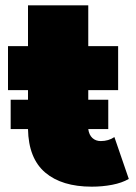

<svg xmlns="http://www.w3.org/2000/svg" viewBox="-20 -690 510 720"><path d="M324 10Q212 10 149.5 -43Q87 -96 85 -206H20V-316H85V-352H10V-517H85V-670H311V-517H423V-352H311V-316H386V-206H311Q314 -184 326.5 -172.5Q339 -161 358 -161Q387 -161 409 -176L463 -19Q437 -4 400.5 3Q364 10 324 10Z"/></svg>

Font: Montserrat Black
Style: Regular
Weight: 900
Designer: Julieta Ulanovsky
Foundry: Julieta Ulanovsky
Version: Version 9.000; ttfautohint (v1.8.4.7-5d5b)